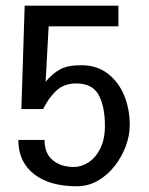

<svg xmlns="http://www.w3.org/2000/svg" viewBox="-20 -648 526 680"><path d="M439.5 -205.1Q439.5 -261.7 419.9 -309.6Q400.4 -357.4 361.8 -387.2Q323.2 -417 267.6 -417Q218.8 -417 191.9 -401.9Q165 -386.7 141.6 -358.4L152.3 -554.7H399.4V-627.9H67.4L55.7 -261.7H132.8Q150.4 -298.8 178.2 -325.7Q206.1 -352.5 250 -352.5Q307.6 -352.5 329.6 -311.5Q351.6 -270.5 351.6 -203.1Q351.6 -155.3 335.4 -122.6Q319.3 -89.8 293.9 -73.2Q268.6 -56.6 241.2 -56.6Q196.3 -56.6 167 -80.6Q137.7 -104.5 137.7 -152.3H44.9Q44.9 -75.2 100.1 -31.7Q155.3 11.7 252 11.7Q292 11.7 326.2 -7.8Q360.4 -27.3 385.7 -59.6Q411.1 -91.8 425.3 -129.9Q439.5 -168 439.5 -205.1Z"/></svg>

Font: Namkio Khamti
Style: Regular
Weight: 400
Designer: Debbi Hosken
Foundry: SIL International
Version: Version 3.917